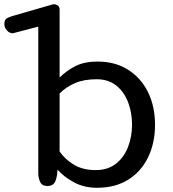

<svg xmlns="http://www.w3.org/2000/svg" viewBox="-81 -869 811 901"><path d="M374.5 12.2Q314 12.2 266.6 -13.2Q219.2 -38.6 188.5 -73.2Q188.5 -43.5 179.2 -19.8Q169.9 3.9 141.6 3.9Q116.7 3.9 107.7 -14.6Q98.6 -33.2 98.6 -57.1V-744.1L-16.6 -713.9Q-18.6 -713.9 -18.8 -713.4Q-19 -712.9 -21.5 -712.9Q-36.6 -712.9 -48.6 -726.3Q-60.5 -739.7 -60.5 -754.9Q-60.5 -775.9 -49.6 -782.5Q-38.6 -789.1 -22.5 -793.9L165.5 -848.1Q168.5 -849.1 172.4 -849.1Q182.6 -849.1 190.7 -842.8Q198.7 -836.4 198.7 -825.2V-505.4Q233.4 -539.1 274.7 -559.6Q315.9 -580.1 376.5 -580.1Q460 -580.1 520.5 -541.5Q581.1 -502.9 613.8 -436Q646.5 -369.1 646.5 -284.2Q646.5 -197.8 614 -130.9Q581.5 -64 520.8 -25.9Q460 12.2 374.5 12.2ZM367.7 -70.8Q424.8 -70.8 462.6 -100.3Q500.5 -129.9 519.5 -178.5Q538.6 -227.1 538.6 -284.2Q538.6 -340.8 520 -389.4Q501.5 -438 464.6 -467.5Q427.7 -497.1 372.6 -497.1Q313.5 -497.1 271 -479Q228.5 -460.9 198.7 -430.2V-158.2Q224.6 -120.6 266.4 -95.7Q308.1 -70.8 367.7 -70.8Z"/></svg>

Font: Cutive
Style: Regular
Weight: 400
Version: Version 1.100; ttfautohint (v1.8.4.7-5d5b)